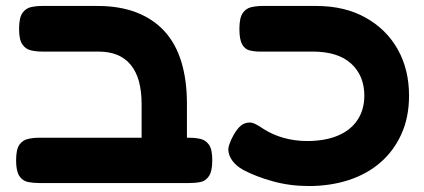

<svg xmlns="http://www.w3.org/2000/svg" viewBox="-20 -605 1423 644"><path d="M531 9Q502 9 485 0Q468 -9 461.5 -25Q455 -41 455 -61V-255Q455 -299 446 -332Q437 -365 418.5 -387.5Q400 -410 373 -421Q346 -432 310 -432H122Q102 -432 84 -436Q66 -440 55 -456Q44 -472 44 -508Q44 -545 55 -561Q66 -577 83.5 -581Q101 -585 121 -585H307Q381 -585 437 -563.5Q493 -542 531 -501Q569 -460 588 -398.5Q607 -337 607 -257V-68Q607 -46 601 -28.5Q595 -11 578.5 -1Q562 9 531 9ZM112 9Q92 9 74 5.5Q56 2 45 -14.5Q34 -31 34 -67Q34 -104 45 -119.5Q56 -135 74 -139Q92 -143 111 -143H615Q635 -143 652.5 -139Q670 -135 681 -119.5Q692 -104 692 -67Q692 -31 681 -14.5Q670 2 652.5 5.5Q635 9 614 9Z M1016 19Q953 19 896.5 3.5Q840 -12 796 -35Q773 -48 760.5 -64.5Q748 -81 746 -99Q745 -109 750 -123Q755 -137 764 -153Q776 -174 788.5 -184Q801 -194 818 -194Q827 -194 838.5 -188Q850 -182 863 -173Q894 -153 931.5 -142.5Q969 -132 1010 -132Q1070 -132 1113 -150Q1156 -168 1179 -202.5Q1202 -237 1202 -284Q1202 -351 1158 -391.5Q1114 -432 1028 -432H851Q833 -432 817 -436Q801 -440 792 -456.5Q783 -473 783 -508Q783 -545 794 -561Q805 -577 823 -581Q841 -585 860 -585H1041Q1136 -585 1206 -546Q1276 -507 1314 -439.5Q1352 -372 1352 -284Q1352 -212 1326.5 -155.5Q1301 -99 1256 -60Q1211 -21 1149.5 -1Q1088 19 1016 19Z"/></svg>

Font: Fredoka SemiExpanded SemiBold
Style: Regular
Weight: 600
Width: 6
Designer: Ben Nathan
Foundry: Milena B. Brandão, Ben Nathan
Version: Version 2.001